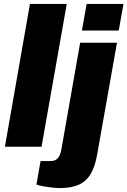

<svg xmlns="http://www.w3.org/2000/svg" viewBox="-20 -745 647 975"><path d="M5 0 132 -725H319L191 0ZM396 -590 420 -725H607L583 -590ZM284 210Q269 210 246 207.5Q223 205 200.5 201Q178 197 165 192L186 73H235Q261 73 274 58Q287 43 292 12L387 -528H574L473 42Q462 103 439.5 140Q417 177 379 193.5Q341 210 284 210Z"/></svg>

Font: Archivo SemiCondensed Black
Style: Italic
Weight: 900
Width: 4
Italic angle: -10°
Designer: Hector Gatti
Foundry: Omnibus-Type
Version: Version 2.001